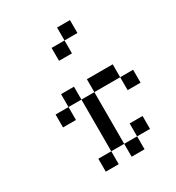

<svg xmlns="http://www.w3.org/2000/svg" viewBox="-184 -879 905 990"><g transform="rotate(-30 269.0 -384.5)"><path d="M230.8 -230.8H307.7V-153.8H230.8ZM230.8 -307.7H307.7V-230.8H230.8ZM230.8 -384.6H307.7V-307.7H230.8ZM153.8 -461.5H230.8V-384.6H153.8ZM76.9 -384.6H153.8V-307.7H76.9ZM307.7 -461.5H384.6V-384.6H307.7ZM384.6 -461.5H461.5V-384.6H384.6ZM461.5 -384.6H538.5V-307.7H461.5ZM230.8 -153.8H307.7V-76.9H230.8ZM153.8 -76.9H230.8V0H153.8ZM384.6 -153.8H461.5V-76.9H384.6ZM307.7 -76.9H384.6V0H307.7ZM307.7 -769.2H384.6V-692.3H307.7ZM230.8 -692.3H307.7V-615.4H230.8Z"/></g></svg>

Font: Jacquarda Bastarda 9
Style: Regular
Weight: 400
Designer: Sarah Cadigan-Fried
Version: Version 1.000; ttfautohint (v1.8.4.7-5d5b)